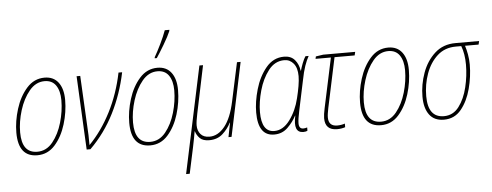

<svg xmlns="http://www.w3.org/2000/svg" viewBox="-60 -966 3505 1369"><g transform="rotate(-5 1692.0 -281.5)"><path d="M407 -366Q407 -446 372.5 -491.5Q338 -537 274 -537Q199 -537 146.5 -478Q94 -419 67 -332Q40 -245 40 -163Q40 10 176 10Q251 10 302.5 -48Q354 -106 380.5 -193Q407 -280 407 -366ZM67 -163Q67 -239 92 -320Q117 -401 163 -456.5Q209 -512 272 -512Q326 -512 353 -472.5Q380 -433 380 -366Q380 -288 356.5 -207Q333 -126 288 -70.5Q243 -15 178 -15Q67 -15 67 -163Z M556 0Q662 -105 729.5 -239Q797 -373 829 -527H803Q772 -376 707 -249Q642 -122 552 -30Q552 -47 551.5 -64Q551 -81 551 -101L529 -527H503L529 0Z M1084 -606Q1105 -637 1140 -696Q1175 -755 1189 -789L1191 -799H1158Q1143 -757 1117 -703.5Q1091 -650 1070 -614L1069 -606ZM1215 -366Q1215 -446 1180.5 -491.5Q1146 -537 1082 -537Q1007 -537 954.5 -478Q902 -419 875 -332Q848 -245 848 -163Q848 10 984 10Q1059 10 1110.5 -48Q1162 -106 1188.5 -193Q1215 -280 1215 -366ZM875 -163Q875 -239 900 -320Q925 -401 971 -456.5Q1017 -512 1080 -512Q1134 -512 1161 -472.5Q1188 -433 1188 -366Q1188 -288 1164.5 -207Q1141 -126 1096 -70.5Q1051 -15 986 -15Q875 -15 875 -163Z M1246 236 1286 49Q1293 16 1298 -11Q1303 -38 1307 -62H1309Q1317 -34 1339 -12Q1361 10 1406 10Q1464 10 1502 -24Q1540 -58 1562 -102H1564L1544 0H1566L1677 -527H1651L1592 -252Q1567 -134 1519 -74.5Q1471 -15 1410 -15Q1368 -15 1346.5 -40Q1325 -65 1325 -103Q1325 -130 1337 -187L1408 -527H1382L1220 236Z M2030 -111H2032Q2005 10 2079 10Q2098 10 2109 3V-20Q2094 -15 2081 -15Q2050 -15 2050 -54Q2050 -71 2053.5 -92.5Q2057 -114 2063 -143L2108 -356Q2120 -418 2134 -458.5Q2148 -499 2164 -527H2141Q2129 -509 2117.5 -479Q2106 -449 2100 -427H2098Q2092 -473 2065 -505Q2038 -537 1988 -537Q1911 -537 1859 -474Q1807 -411 1781.5 -322.5Q1756 -234 1756 -157Q1756 10 1871 10Q1929 10 1968.5 -29Q2008 -68 2030 -111ZM1783 -158Q1783 -229 1806 -311.5Q1829 -394 1874.5 -453Q1920 -512 1988 -512Q2028 -512 2054 -480.5Q2080 -449 2080 -390Q2080 -360 2073 -319Q2066 -278 2055 -234Q2034 -146 1985.5 -80.5Q1937 -15 1874 -15Q1783 -15 1783 -158Z M2379 2V-24Q2353 -15 2324 -15Q2262 -15 2262 -78Q2262 -92 2264.5 -107.5Q2267 -123 2271 -144L2347 -502H2491L2497 -527H2268L2215 -519L2211 -502H2321L2245 -146Q2235 -100 2235 -75Q2235 11 2321 11Q2352 11 2379 2Z M2867 -366Q2867 -446 2832.5 -491.5Q2798 -537 2734 -537Q2659 -537 2606.5 -478Q2554 -419 2527 -332Q2500 -245 2500 -163Q2500 10 2636 10Q2711 10 2762.5 -48Q2814 -106 2840.5 -193Q2867 -280 2867 -366ZM2527 -163Q2527 -239 2552 -320Q2577 -401 2623 -456.5Q2669 -512 2732 -512Q2786 -512 2813 -472.5Q2840 -433 2840 -366Q2840 -288 2816.5 -207Q2793 -126 2748 -70.5Q2703 -15 2638 -15Q2527 -15 2527 -163Z M3303 -366Q3303 -402 3296.5 -438.5Q3290 -475 3281 -502H3378L3384 -527H3215Q3126 -527 3066.5 -473Q3007 -419 2977 -336Q2947 -253 2947 -167Q2947 -84 2982 -37Q3017 10 3086 10Q3162 10 3209.5 -48Q3257 -106 3280 -193Q3303 -280 3303 -366ZM2974 -168Q2974 -252 3001.5 -328.5Q3029 -405 3082.5 -453.5Q3136 -502 3215 -502H3254Q3276 -444 3276 -368Q3276 -288 3256.5 -206.5Q3237 -125 3195.5 -70Q3154 -15 3088 -15Q2974 -15 2974 -168Z"/></g></svg>

Font: Noto Sans Display SemiCondensed Thin
Style: Italic
Weight: 250
Width: 4
Designer: Monotype Design team
Foundry: Monotype Imaging Inc.
Version: 1.000